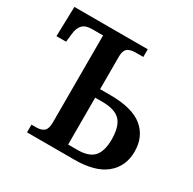

<svg xmlns="http://www.w3.org/2000/svg" viewBox="-157 -875 1040 1036"><g transform="rotate(30 363.0 -357.0)"><path d="M137 -48H165Q199 -48 215 -62.5Q231 -77 231 -115V-658H163Q122 -658 103.5 -638.5Q85 -619 81 -582L75 -529H15L20 -714H477V-666H429Q396 -666 379 -652.5Q362 -639 362 -603V-399H425Q563 -399 627.5 -346Q692 -293 692 -200Q692 -108 626.5 -54Q561 0 433 0H137ZM420 -54Q491 -54 521.5 -88Q552 -122 552 -195Q552 -276 518.5 -311Q485 -346 407 -346H362V-54Z"/></g></svg>

Font: Noto Serif SemiBold
Style: Regular
Weight: 600
Designer: Monotype Design Team
Foundry: Monotype Imaging Inc.
Version: Version 1.001